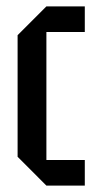

<svg xmlns="http://www.w3.org/2000/svg" viewBox="-20 -580 305 600"><path d="M35 -90V-470L125 -560H245V-480H125V-80H245V0H125Z"/></svg>

Font: Tektur Condensed
Style: Regular
Weight: 400
Width: 3
Designer: Adam Jagosz
Foundry: Adam Jagosz
Version: Version 1.005;gftools[0.9.30]